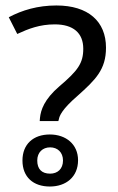

<svg xmlns="http://www.w3.org/2000/svg" viewBox="-20 -821 431 701"><path d="M125 -379H193L195 -386C197 -397 205 -421 263 -471C329 -530 367 -567 367 -647C367 -743 302 -801 186 -801C118 -801 61 -784 12 -758L43 -697C84 -716 125 -732 180 -732C247 -732 284 -701 284 -643C284 -590 264 -563 197 -506C141 -458 129 -419 126 -391ZM162 -140C221 -140 265 -175 265 -236C265 -294 221 -330 162 -330C102 -330 62 -295 62 -235C62 -174 102 -140 162 -140ZM163 -187C132 -187 116 -204 116 -235C116 -265 136 -283 163 -283C190 -283 210 -265 210 -235C210 -204 190 -187 163 -187Z"/></svg>

Font: Noto Sans Myanmar UI SemiCondensed
Style: Regular
Weight: 400
Width: 4
Designer: Monotype Design Team
Foundry: Monotype Imaging Inc.
Version: Version 2.103